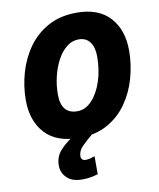

<svg xmlns="http://www.w3.org/2000/svg" viewBox="-103 -805 942 1140"><g transform="rotate(-10 368.5 -234.5)"><path d="M325.2 9.8Q188.5 9.8 119.6 -65.4Q50.8 -140.6 50.8 -265.1Q50.8 -348.1 74 -429.7Q97.2 -511.2 144.8 -578.1Q192.4 -645 265.4 -685.1Q338.4 -725.1 438 -725.1Q569.8 -725.1 637.9 -649.9Q706.1 -574.7 706.1 -450.2Q706.1 -366.7 683.3 -285.2Q660.6 -203.6 614 -137Q567.4 -70.3 495.6 -30.3Q423.8 9.8 325.2 9.8ZM341.8 -147.9Q390.1 -147.9 429 -189Q467.8 -230 490.5 -298.1Q513.2 -366.2 513.2 -448.2Q513.2 -503.4 489.7 -535.2Q466.3 -566.9 421.9 -566.9Q381.8 -566.9 349.1 -540.5Q316.4 -514.2 293 -470.5Q269.5 -426.8 256.8 -373.5Q244.1 -320.3 244.1 -266.1Q244.1 -147.9 341.8 -147.9ZM298.3 255.9Q239.3 255.9 207.8 225.1Q176.3 194.3 176.3 150.9Q176.3 100.6 206.1 65.2Q235.8 29.8 282.2 0H405.3Q366.2 32.2 339.1 59.6Q312 86.9 312 120.1Q312 129.4 318.8 137.2Q325.7 145 337.9 145Q353.5 145 366.7 141.6Q379.9 138.2 395 132.8V241.2Q373.5 247.6 351.8 251.7Q330.1 255.9 298.3 255.9Z"/></g></svg>

Font: Open Sans ExtraBold
Style: Italic
Weight: 800
Italic angle: -12°
Designer: Monotype Design Team
Foundry: Monotype Imaging Inc.
Version: Version 3.000; ttfautohint (v1.8.4)